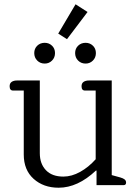

<svg xmlns="http://www.w3.org/2000/svg" viewBox="-20 -865 637 897"><path d="M252 -708 333 -845 389 -809 293 -682ZM140 -617Q140 -638 154 -651.5Q168 -665 189 -665Q209 -665 223 -651.5Q237 -638 237 -617Q237 -596 223 -582Q209 -568 189 -568Q168 -568 154 -582Q140 -596 140 -617ZM331 -617Q331 -638 345 -651.5Q359 -665 380 -665Q400 -665 414 -651.5Q428 -638 428 -617Q428 -596 414 -582Q400 -568 380 -568Q359 -568 345 -582Q331 -596 331 -617ZM91 -143V-442H41Q25 -442 25 -462Q25 -476 34.5 -482.5Q44 -489 60 -489H166V-149Q166 -100 194.5 -70Q223 -40 276 -40Q315 -40 354.5 -62Q394 -84 427 -121V-442H377Q361 -442 361 -462Q361 -476 370.5 -482.5Q380 -489 396 -489H502V-47L542 -36Q556 -32 562.5 -26.5Q569 -21 569 -12Q569 0 557 0H431V-68H428Q343 12 254 12Q183 12 137 -29.5Q91 -71 91 -143Z"/></svg>

Font: Maitree
Style: Regular
Weight: 400
Designer: CadsonDemak Team
Foundry: CadsonDemak
Version: Version 1.001